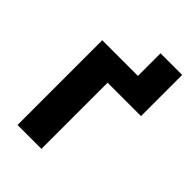

<svg xmlns="http://www.w3.org/2000/svg" viewBox="-198 -753 841 841"><g transform="rotate(45 222.0 -332.5)"><path d="M69 0H217V-410H424V-665H290V-525H69Z"/></g></svg>

Font: LVC Sans
Style: Bold
Weight: 700
Designer: Mike Abbink, Paul van der Laan, Pieter van Rosmalen
Foundry: Bold Monday
Version: Version 3.0